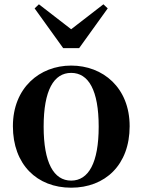

<svg xmlns="http://www.w3.org/2000/svg" viewBox="-20 -857 663 893"><path d="M311 16C469 16 583 -90 583 -270C583 -449 459 -552 311 -552C164 -552 40 -448 40 -270C40 -92 152 16 311 16ZM311 -17C230 -17 183 -100 183 -268C183 -437 230 -518 311 -518C392 -518 439 -437 439 -268C439 -100 392 -17 311 -17ZM161 -837 141 -818 274 -633H348L481 -818L461 -837L311 -721Z"/></svg>

Font: Source Han Serif CN
Style: Bold
Weight: 700
Designer: Ryoko NISHIZUKA 西塚涼子 (kana & ideographs); Frank Grießhammer (Latin, Greek & Cyrillic); Wenlong ZHANG 张文龙 (bopomofo); San
Foundry: Adobe
Version: Version 2.003;hotconv 1.1.1;makeotfexe 2.6.0